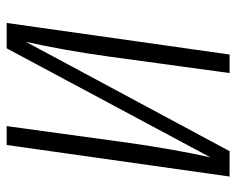

<svg xmlns="http://www.w3.org/2000/svg" viewBox="-88 -638 725 590"><g transform="rotate(90 275.0 -342.5)"><path d="M425 0H367L418 -372Q439 -519 463 -626L128 0H50L147 -685H204L153 -312Q134 -175 108 -59L444 -685H522Z"/></g></svg>

Font: Fira Sans Extra Condensed Light
Style: Italic
Weight: 300
Width: 3
Italic angle: -8°
Designer: Carrois Corporate & Edenspiekermann AG
Foundry: Carrois Corporate GbR & Edenspiekermann AG
Version: Version 4.203